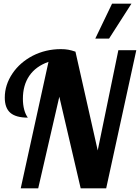

<svg xmlns="http://www.w3.org/2000/svg" viewBox="-20 -1020 758 1040"><path d="M586.9 -1000H691.9L570.8 -811H496.1ZM242.7 -685.1Q173.8 -660.6 138.9 -609.6Q104 -558.6 104 -484.9Q104 -452.6 111.1 -426Q118.2 -399.4 130.9 -382.8Q66.4 -382.8 36.1 -408.9Q5.9 -435.1 5.9 -491.2Q5.9 -560.5 47.9 -622.6Q87.9 -681.6 156.7 -717.8Q227.5 -753.9 309.6 -753.9Q332.5 -753.9 349.9 -750.7Q367.2 -747.6 388.7 -740.2L509.3 -205.1L621.1 -748H718.3L555.2 0H417L301.3 -496.1L187 0H92.3Z"/></svg>

Font: Pattaya
Style: Regular
Weight: 400
Designer: Pablo Impallari / Thai characters Designed by Thanarat Vachiruckul and Suppakit Chalermlarp
Foundry: Pablo Impallari
Version: Version 2.000